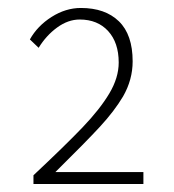

<svg xmlns="http://www.w3.org/2000/svg" viewBox="-20 -913 437 482"><path d="M278 -756Q278 -806 251.5 -835Q225 -864 180 -864Q151 -864 123.5 -844Q96 -824 77 -793L55 -814Q74 -848 109.5 -870.5Q145 -893 183 -893Q244 -893 278.5 -859.5Q313 -826 313 -759Q313 -713 289 -671Q267 -634 231 -595Q195 -556 119 -481H340V-451H64V-473Q144 -548 187.5 -593.5Q231 -639 254.5 -678.5Q278 -718 278 -756Z"/></svg>

Font: Merged Yaku Han JP Thin
Style: Regular
Weight: 250
Designer: Ryoko NISHIZUKA 西塚涼子 (kana, bopomofo & ideographs); Paul D. Hunt (Latin, Greek & Cyrillic); Sandoll Communications 산돌커뮤니
Foundry: Adobe
Version: Version 2.004